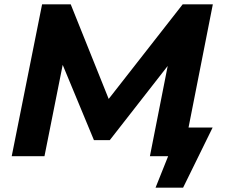

<svg xmlns="http://www.w3.org/2000/svg" viewBox="-20 -720 1043 885"><path d="M697 145 755 0H671L753 -416L486 -74H413L269 -421L185 0H34L174 -700H306L481 -264L822 -700H961L849 -132H960L824 145Z"/></svg>

Font: Montserrat
Style: Bold Italic
Weight: 700
Italic angle: -11.3°
Designer: Julieta Ulanovsky
Foundry: Julieta Ulanovsky
Version: Version 9.000; ttfautohint (v1.8.4.7-5d5b)